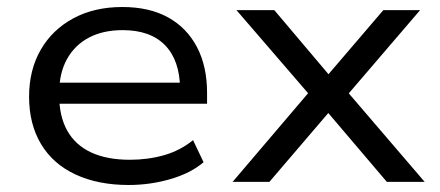

<svg xmlns="http://www.w3.org/2000/svg" viewBox="-20 -519 1257 548"><path d="M347 9Q260 9 195.5 -21Q131 -51 97 -108Q63 -165 63 -243Q63 -319 96 -376.5Q129 -434 189 -466.5Q249 -499 329 -499Q406 -499 459.5 -469.5Q513 -440 542 -385Q571 -330 571 -254V-223H129V-283H514L494 -266Q493 -347 451 -390Q409 -433 330 -433Q274 -433 233.5 -411.5Q193 -390 171 -350Q149 -310 149 -255V-246Q149 -187 172 -146Q195 -105 240 -84Q285 -63 351 -63Q402 -63 448 -76Q494 -89 531 -119L561 -56Q525 -25 467 -8Q409 9 347 9Z M644 0 879 -276 880 -229 655 -490H763L927 -296H908L1074 -490H1179L957 -231L958 -273L1192 0H1084L908 -207H926L749 0Z"/></svg>

Font: Nunito Sans 10pt SemiExpanded
Style: Regular
Weight: 400
Width: 6
Designer: Vernon Adams
Foundry: Vernon Adams
Version: Version 3.101;gftools[0.9.27]